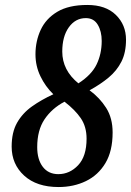

<svg xmlns="http://www.w3.org/2000/svg" viewBox="-20 -744 528 774"><path d="M216 10Q128 10 77.5 -36Q27 -82 27 -153Q27 -211 49 -249.5Q71 -288 109 -315Q147 -342 195 -364Q163 -395 143 -436.5Q123 -478 123 -525Q123 -578 144 -623.5Q165 -669 211 -696.5Q257 -724 332 -724Q406 -724 447 -684Q488 -644 488 -584Q488 -532 469.5 -495.5Q451 -459 418 -431.5Q385 -404 341 -380Q382 -350 408 -309Q434 -268 434 -210Q434 -135 405 -86.5Q376 -38 326.5 -14Q277 10 216 10ZM296 -408Q349 -442 369.5 -484.5Q390 -527 390 -579Q390 -618 374 -644.5Q358 -671 326 -671Q284 -671 257.5 -634Q231 -597 231 -536Q231 -461 296 -408ZM215 -42Q261 -42 295 -78Q329 -114 329 -185Q329 -233 306 -267Q283 -301 240 -334Q189 -307 159.5 -263Q130 -219 130 -151Q130 -101 152.5 -71.5Q175 -42 215 -42Z"/></svg>

Font: Noto Serif Tamil ExtraCondensed SemiBold
Style: Italic
Weight: 600
Width: 2
Italic angle: -12°
Designer: Indian Type Foundry, Tom Grace, and the Monotype Design Team
Foundry: Monotype Imaging Inc.
Version: Version 2.003; ttfautohint (v1.8.4.7-5d5b)